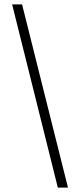

<svg xmlns="http://www.w3.org/2000/svg" viewBox="-20 -750 348 870"><path d="M242 100 35 -730H80L288 100Z"/></svg>

Font: MuseoModerno Thin ExtraLight
Style: Italic
Weight: 250
Italic angle: -9°
Version: Version 1.003